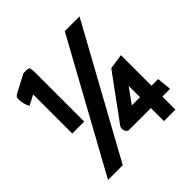

<svg xmlns="http://www.w3.org/2000/svg" viewBox="-205 -913 1124 1124"><g transform="rotate(-45 357.0 -351.5)"><path d="M347 -74H534V34H629V-74H693L684 -164H629V-417L535 -403L333 -127C321 -106 331 -82 347 -74ZM534 -258V-164H466ZM103 -294H202V-710C202 -722 199 -733 196 -742C187 -745 178 -747 165 -746H151L44 -690C36 -686 29 -680 23 -673C19 -639 29 -605 41 -585L103 -618ZM181 46 618 -749H496L59 46Z"/></g></svg>

Font: Bluebird
Style: SfBd
Weight: 700
Designer: Jasper
Foundry: Cannot Into Space Fonts
Version: Version 0.98